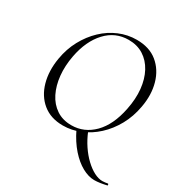

<svg xmlns="http://www.w3.org/2000/svg" viewBox="-189 -779 1065 1118"><g transform="rotate(30 343.0 -220.0)"><path d="M601.4 196Q563 196 520.3 172.6Q477.6 149.2 437.4 103.8Q397.2 58.4 365.4 -7.4L429.4 -32.8Q448 13 473.8 51.3Q499.6 89.6 529.8 118.1Q560 146.6 589.7 161.9Q619.4 177.2 645.8 177.2Q654.8 177.2 664.4 175.8Q674 174.4 681 173.2Q684 172.2 685.5 177.3Q687 182.4 685 184.2Q662.8 189.6 641.3 192.8Q619.8 196 601.4 196ZM284.2 12Q202.6 12 148.8 -31.9Q95 -75.8 74.3 -149.8Q53.6 -223.8 68.8 -313Q80.8 -383.8 112.8 -442.8Q144.8 -501.8 190.7 -545.3Q236.6 -588.8 292.6 -612.4Q348.6 -636 409.4 -636Q494.6 -636 548.6 -591.8Q602.6 -547.6 623.5 -474.2Q644.4 -400.8 628.2 -313Q615.2 -240.2 582.2 -180.6Q549.2 -121 502.2 -77.8Q455.2 -34.6 399.3 -11.3Q343.4 12 284.2 12ZM326.4 -14Q411.8 -14 474.7 -77.3Q537.6 -140.6 561.4 -260Q576.6 -333.8 570.1 -397.6Q563.6 -461.4 537.7 -509.7Q511.8 -558 469 -585Q426.2 -612 368.8 -612Q279.4 -612 217.8 -545.6Q156.2 -479.2 134.6 -366Q121.2 -295.8 127.6 -232.4Q134 -169 158.6 -119.8Q183.2 -70.6 225.6 -42.3Q268 -14 326.4 -14Z"/></g></svg>

Font: Cormorant Light
Style: Italic
Weight: 300
Italic angle: -10°
Designer: Christian Thalmann (Catharsis Fonts)
Foundry: Catharsis Fonts
Version: Version 4.000